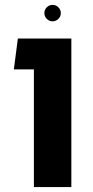

<svg xmlns="http://www.w3.org/2000/svg" viewBox="-20 -759 378 779"><path d="M117.5 0V-602.8H269.5V0ZM36.2 -477.5 52.5 -602.8H217.8V-477.5ZM193.5 -672.5Q179.8 -672.5 169.9 -682.4Q160 -692.2 160 -706Q160 -719.5 169.9 -729.4Q179.8 -739.2 193.5 -739.2Q207 -739.2 216.9 -729.4Q226.8 -719.5 226.8 -706Q226.8 -692.2 216.9 -682.4Q207 -672.5 193.5 -672.5Z"/></svg>

Font: Noto Sans Hebrew Light
Style: Regular
Weight: 100
Version: Version 3.000